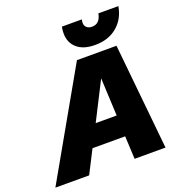

<svg xmlns="http://www.w3.org/2000/svg" viewBox="-215 -1001 1048 1127"><g transform="rotate(-20 309.0 -437.5)"><path d="M-62 0 313 -660H560L626 0H433L426 -143H222L149 0ZM290 -275H421L410 -511ZM650 -875Q637 -798 582.5 -752.5Q528 -707 445 -707Q372 -707 332.5 -741.5Q293 -776 293 -834Q293 -852 297 -875H422Q419 -863 419 -854Q419 -836 431 -825Q443 -814 464 -814Q514 -814 525 -875Z"/></g></svg>

Font: Work Sans ExtraBold
Style: Italic
Weight: 800
Italic angle: -13°
Designer: Wei Huang
Foundry: Wei Huang
Version: Version 2.012; ttfautohint (v1.8.3)